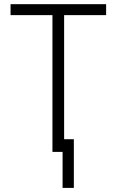

<svg xmlns="http://www.w3.org/2000/svg" viewBox="-20 -731 561 924"><path d="M490.7 -658.2H288.6V0H232.4V-658.2H30.8V-710.9H490.7ZM335.4 173.3H281.2V-61H335.4Z"/></svg>

Font: Roboto Condensed Light
Style: Regular
Weight: 300
Designer: Google
Version: Version 2.134; 2016